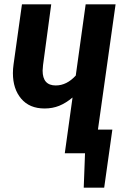

<svg xmlns="http://www.w3.org/2000/svg" viewBox="-20 -712 570 892"><path d="M435 -110H502L464 160H369L375 0H281L317 -259Q286 -233 255 -220.5Q224 -208 187 -208Q117 -208 78.5 -253.5Q40 -299 40 -372Q40 -392 43 -413L82 -692H218L180 -410Q178 -392 178 -384Q178 -315 239 -315Q290 -315 332 -361L378 -692H517Z"/></svg>

Font: Fira Sans Compressed SemiBold
Style: Italic
Weight: 600
Width: 1
Italic angle: -8°
Designer: bBox Type GmbH & Carrois Corporate GbR & Edenspiekermann AG
Foundry: bBox Type GmbH & Carrois Corporate GbR & Edenspiekermann AG
Version: Version 4.301